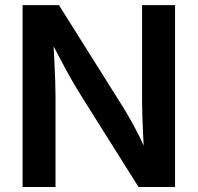

<svg xmlns="http://www.w3.org/2000/svg" viewBox="-20 -748 790 768"><path d="M70.3 0V-727.5H215.8L468.3 -325.7Q482.9 -302.7 500.2 -272.2Q517.6 -241.7 536.4 -204.3Q555.2 -167 573.2 -123.5L558.6 -116.2Q555.2 -155.3 553 -197.8Q550.8 -240.2 549.6 -278.8Q548.3 -317.4 548.3 -342.8V-727.5H680.2V0H534.2L306.6 -361.8Q287.1 -393.1 267.8 -426.5Q248.5 -460 226.1 -502.4Q203.6 -544.9 173.3 -602.5L191.9 -606.4Q195.3 -553.2 197.5 -505.9Q199.7 -458.5 200.9 -421.6Q202.1 -384.8 202.1 -362.3V0Z"/></svg>

Font: Inter 18pt SemiBold
Style: Regular
Weight: 600
Designer: Rasmus Andersson
Foundry: rsms
Version: Version 4.001;git-66647c0bb